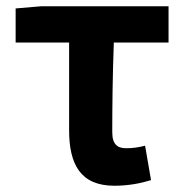

<svg xmlns="http://www.w3.org/2000/svg" viewBox="-20 -580 588 614"><path d="M346 14C391 14 431 6 463 -4L444 -114C420 -108 403 -106 383 -106C356 -106 339 -118 339 -157C339 -236 340 -339 344 -444H519V-560H112L30 -553V-444H201V-164C201 -55 237 14 346 14Z"/></svg>

Font: Source Han Sans SC Bold
Style: Regular
Weight: 700
Designer: Ryoko NISHIZUKA (kana & ideographs); Paul D. Hunt (Latin, Greek & Cyrillic); Wenlong ZHANG (bopomofo); Sandoll Communica
Foundry: Adobe Systems Incorporated
Version: Version 1.001;PS 1.001;hotconv 1.0.78;makeotf.lib2.5.61930